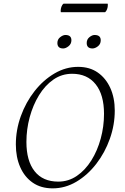

<svg xmlns="http://www.w3.org/2000/svg" viewBox="-20 -1022 684 1054"><path d="M269 12Q205 12 160 -19Q115 -50 91 -104.5Q67 -159 67 -229Q67 -309 94.5 -385Q122 -461 170 -522Q218 -583 279.5 -619Q341 -655 409 -655Q472 -655 516.5 -624Q561 -593 585.5 -539Q610 -485 610 -415Q610 -336 583 -260Q556 -184 508.5 -122.5Q461 -61 399.5 -24.5Q338 12 269 12ZM300 -25Q356 -25 402 -56.5Q448 -88 481.5 -141.5Q515 -195 533 -261.5Q551 -328 551 -397Q551 -502 505 -559.5Q459 -617 376 -617Q319 -617 273 -585Q227 -553 194 -499Q161 -445 143 -378.5Q125 -312 125 -243Q125 -139 170 -82Q215 -25 300 -25ZM488 -756Q456 -756 456 -786Q456 -806 471 -818Q486 -830 499 -830Q533 -830 533 -801Q533 -780 517.5 -768Q502 -756 488 -756ZM327 -756Q295 -756 295 -786Q295 -806 310.5 -818Q326 -830 339 -830Q372 -830 372 -801Q372 -781 356.5 -768.5Q341 -756 327 -756ZM557 -955H314Q313 -957 313 -962Q313 -973 317 -984.5Q321 -996 329 -1002H571Q571 -1001 571.5 -999.5Q572 -998 572 -995Q572 -983 568 -972Q564 -961 557 -955Z"/></svg>

Font: Petrona ExtraLight
Style: Italic
Weight: 200
Italic angle: -9°
Designer: Ringo R. Seeber
Foundry: Ringo R. Seeber
Version: Version 2.001; ttfautohint (v1.8.3)